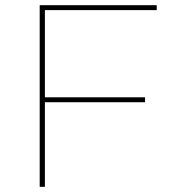

<svg xmlns="http://www.w3.org/2000/svg" viewBox="-20 -720 669 740"><path d="M539 -345V-326H148V-345ZM133 0V-700H584V-681H153V0Z"/></svg>

Font: Montserrat
Style: Regular
Weight: 400
Designer: Julieta Ulanovsky
Foundry: Julieta Ulanovsky
Version: Version 8.000